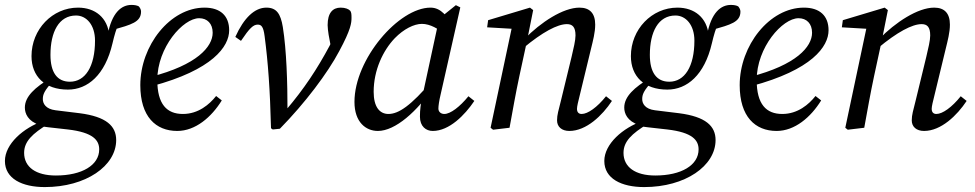

<svg xmlns="http://www.w3.org/2000/svg" viewBox="-63 -519 3959 780"><path d="M119 241C286 241 409 155 409 50C409 -7 369 -45 261 -59L163 -71C122 -76 111 -99 111 -116C111 -134 115 -150 156 -193L144 -208V-203C79 -164 38 -127 38 -82C38 -58 50 -27 98 -11V-8C111 -5 122 -3 133 -2L213 7C316 19 340 51 340 88C340 152 270 194 164 194C83 194 35 160 35 102C35 56 68 24 134 -16L114 -28C32 0 -43 66 -43 135C-43 207 27 241 119 241ZM213 -155C293 -155 364 -214 394 -343C402 -377 409 -401 420 -425L397 -398C470 -419 510 -429 510 -472C510 -480 506 -487 501 -493C494 -497 484 -499 471 -499C431 -499 391 -469 374 -375L381 -376C374 -447 324 -488 254 -488C150 -488 65 -400 65 -291C65 -209 119 -155 213 -155ZM221 -187C169 -187 142 -225 142 -296C142 -389 176 -456 246 -456C288 -456 323 -418 323 -354C323 -248 283 -187 221 -187Z M657 13C731 13 796 -43 838 -111L815 -129C788 -95 743 -56 680 -56C615 -56 576 -95 576 -194C576 -327 681 -445 746 -445C779 -445 801 -423 801 -386C801 -329 737 -255 550 -207L554 -169C801 -235 868 -330 868 -396C868 -455 832 -488 768 -488C628 -488 507 -334 507 -173C507 -45 570 13 657 13Z M1038 2 1045 7 1074 4C1176 -100 1268 -222 1315 -311C1363 -400 1365 -426 1365 -447C1365 -463 1364 -469 1360 -475C1354 -482 1340 -488 1321 -488C1289 -488 1268 -467 1268 -417C1268 -407 1270 -391 1272 -378L1285 -308L1293 -369C1287 -357 1282 -345 1276 -333C1225 -238 1173 -159 1099 -72L1094 -66L1105 -65C1105 -186 1101 -315 1086 -409C1077 -464 1060 -488 1019 -488C972 -488 928 -447 893 -369L916 -353C951 -405 966 -419 984 -419C998 -419 1007 -412 1012 -372C1026 -266 1034 -155 1038 2Z M1472 13C1543 13 1632 -66 1702 -170H1705L1693 -192C1606 -89 1556 -56 1515 -56C1479 -56 1455 -85 1455 -146C1455 -234 1493 -314 1541 -364C1577 -401 1619 -422 1651 -422C1685 -422 1719 -401 1744 -380L1781 -406C1755 -452 1729 -488 1686 -488C1557 -488 1377 -279 1377 -105C1377 -22 1424 13 1472 13ZM1695 13C1762 13 1825 -51 1864 -109L1840 -128C1805 -85 1767 -56 1742 -56C1729 -56 1718 -64 1718 -78C1718 -89 1721 -110 1727 -135L1807 -489L1789 -498L1728 -449L1721 -443L1654 -133L1653 -128C1646 -95 1643 -74 1643 -45C1643 -5 1668 13 1695 13Z M1940 8 2007 0C2020 -71 2032 -140 2047 -210L2076 -344L2078 -353L2103 -478L2090 -488L1920 -437L1916 -408L2036 -401L2018 -415L1930 0L1940 8ZM2250 13C2319 13 2384 -50 2423 -109L2399 -128C2363 -83 2325 -56 2300 -56C2288 -56 2281 -63 2281 -77C2281 -87 2286 -107 2293 -135L2338 -321C2346 -354 2355 -387 2355 -419C2355 -465 2333 -488 2291 -488C2225 -488 2134 -429 2067 -360H2061L2062 -323C2141 -389 2202 -421 2240 -421C2262 -421 2275 -410 2275 -375C2275 -355 2267 -322 2259 -288L2216 -111C2206 -70 2200 -53 2200 -30C2200 -4 2219 13 2250 13Z M2554 241C2721 241 2844 155 2844 50C2844 -7 2804 -45 2696 -59L2598 -71C2557 -76 2546 -99 2546 -116C2546 -134 2550 -150 2591 -193L2579 -208V-203C2514 -164 2473 -127 2473 -82C2473 -58 2485 -27 2533 -11V-8C2546 -5 2557 -3 2568 -2L2648 7C2751 19 2775 51 2775 88C2775 152 2705 194 2599 194C2518 194 2470 160 2470 102C2470 56 2503 24 2569 -16L2549 -28C2467 0 2392 66 2392 135C2392 207 2462 241 2554 241ZM2648 -155C2728 -155 2799 -214 2829 -343C2837 -377 2844 -401 2855 -425L2832 -398C2905 -419 2945 -429 2945 -472C2945 -480 2941 -487 2936 -493C2929 -497 2919 -499 2906 -499C2866 -499 2826 -469 2809 -375L2816 -376C2809 -447 2759 -488 2689 -488C2585 -488 2500 -400 2500 -291C2500 -209 2554 -155 2648 -155ZM2656 -187C2604 -187 2577 -225 2577 -296C2577 -389 2611 -456 2681 -456C2723 -456 2758 -418 2758 -354C2758 -248 2718 -187 2656 -187Z M3092 13C3166 13 3231 -43 3273 -111L3250 -129C3223 -95 3178 -56 3115 -56C3050 -56 3011 -95 3011 -194C3011 -327 3116 -445 3181 -445C3214 -445 3236 -423 3236 -386C3236 -329 3172 -255 2985 -207L2989 -169C3236 -235 3303 -330 3303 -396C3303 -455 3267 -488 3203 -488C3063 -488 2942 -334 2942 -173C2942 -45 3005 13 3092 13Z M3381 8 3448 0C3461 -71 3473 -140 3488 -210L3517 -344L3519 -353L3544 -478L3531 -488L3361 -437L3357 -408L3477 -401L3459 -415L3371 0L3381 8ZM3691 13C3760 13 3825 -50 3864 -109L3840 -128C3804 -83 3766 -56 3741 -56C3729 -56 3722 -63 3722 -77C3722 -87 3727 -107 3734 -135L3779 -321C3787 -354 3796 -387 3796 -419C3796 -465 3774 -488 3732 -488C3666 -488 3575 -429 3508 -360H3502L3503 -323C3582 -389 3643 -421 3681 -421C3703 -421 3716 -410 3716 -375C3716 -355 3708 -322 3700 -288L3657 -111C3647 -70 3641 -53 3641 -30C3641 -4 3660 13 3691 13Z"/></svg>

Font: Source Serif 4 Variable
Style: Italic
Weight: 400
Italic angle: -12°
Designer: Frank Grießhammer
Foundry: Adobe Systems Incorporated
Version: Version 4.004;hotconv 1.0.116;makeotfexe 2.5.65601